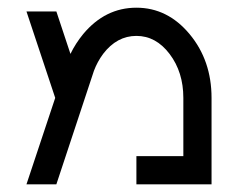

<svg xmlns="http://www.w3.org/2000/svg" viewBox="-20 -479 619 499"><path d="M163.1 -338.9Q176.3 -366.2 196.3 -390.6Q253.4 -459 334.5 -459Q415.5 -459 472.7 -390.4Q529.8 -321.8 529.8 -224.6V0H334.5V-73.2H456.5V-224.6Q456.5 -291.5 420.9 -338.6Q385.3 -385.7 334.5 -385.7Q283.7 -385.7 248 -338.9Q232.9 -318.4 224.1 -294.9L126.5 0H48.8L123.5 -224.6L48.8 -449.2H126.5Z"/></svg>

Font: Catrinity
Style: Regular
Weight: 400
Designer: Alexander Lange
Foundry: High-Logic / Made with FontCreator
Version: Version 2.090;May 20, 2024;FontCreator 15.0.0.2974 64-bit